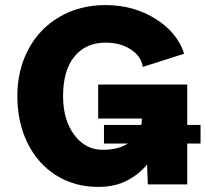

<svg xmlns="http://www.w3.org/2000/svg" viewBox="-20 -731 815 761"><path d="M392.1 -162.1V-235.8H540Q542 -249.5 542 -255.9V-261.2H369.1V-396H722.2V-235.8H774.9V-162.1H722.2V0H565.9L563 -79.1Q532.2 -41 483.9 -15.6Q435.5 9.8 369.1 9.8Q275.9 9.8 202.9 -35.9Q129.9 -81.5 89.4 -163.6Q48.8 -245.6 48.8 -350.1Q48.8 -454.1 93 -536.4Q137.2 -618.7 217 -664.8Q296.9 -710.9 397.9 -710.9Q509.3 -710.9 596.2 -656.5Q683.1 -602.1 710 -518.1L545.9 -465.8Q540.5 -506.8 499.3 -534.4Q458 -562 397.9 -562Q320.3 -562 275.1 -507.1Q230 -452.1 230 -350.1Q230 -255.9 274.2 -196.5Q318.4 -137.2 387.2 -137.2Q448.2 -137.2 486.8 -162.1Z"/></svg>

Font: LT Superior Black
Style: Regular
Weight: 900
Designer: Daniel Lyons
Foundry: LyonsType
Version: Version 2.005